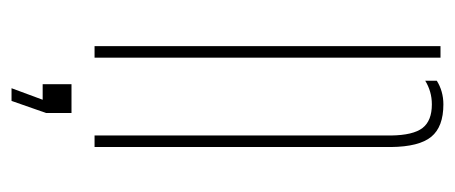

<svg xmlns="http://www.w3.org/2000/svg" viewBox="-248 -397 789 333"><g transform="rotate(90 146.5 -230.5)"><path d="M60 0V-600H80V0ZM215 0V-514Q214.5 -552.5 202 -568.8Q189.5 -585 161 -585Q149.5 -585 139.2 -582Q129 -579 120 -573.5V-593.5Q128.5 -599 139 -602Q149.5 -605 161 -605Q200 -605 217.2 -584Q234.5 -563 235 -514V0ZM133 144 153 90H126V40H176V84L155 144Z"/></g></svg>

Font: Big Shoulders Stencil Display SC Thin
Style: Regular
Weight: 100
Designer: Patric King
Foundry: XO Type Co
Version: Version 2.001